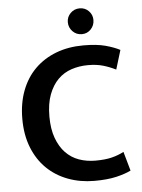

<svg xmlns="http://www.w3.org/2000/svg" viewBox="-57 -863 679 918"><g transform="rotate(-5 283.0 -404.0)"><path d="M372 -86Q419 -86 451 -94Q483 -102 509 -116L535 -24Q507 -10 464 0Q421 10 359 10Q291 10 232.5 -12Q174 -34 131.5 -75.5Q89 -117 65 -177.5Q41 -238 41 -315Q41 -390 64 -450.5Q87 -511 129.5 -553Q172 -595 231 -617.5Q290 -640 362 -640Q426 -640 467 -629Q508 -618 537 -603L509 -511Q479 -526 448 -535Q417 -544 376 -544Q334 -544 296.5 -531.5Q259 -519 231.5 -491.5Q204 -464 187.5 -420.5Q171 -377 171 -315Q171 -255 187 -211.5Q203 -168 230 -140Q257 -112 293.5 -99Q330 -86 372 -86ZM298 -757Q298 -782 316 -800Q334 -818 360 -818Q386 -818 403.5 -800Q421 -782 421 -757Q421 -731 403.5 -712.5Q386 -694 360 -694Q334 -694 316 -712.5Q298 -731 298 -757Z"/></g></svg>

Font: Mukta Mahee SemiBold
Style: Regular
Weight: 600
Designer: Shuchita Grover, Noopur Datye, Girish Dalvi, Yashodeep Gholap
Foundry: Ek Type
Version: Version 2.538;PS 1.000;hotconv 16.6.51;makeotf.lib2.5.65220;